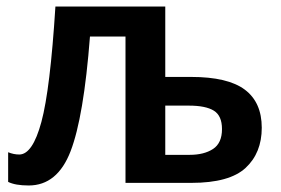

<svg xmlns="http://www.w3.org/2000/svg" viewBox="-20 -561 863 589"><path d="M487 -541H150Q134 -287 107 -187Q80 -87 39 -87Q22 -87 5 -94V-3Q27 8 68 8Q156 8 196.5 -97Q237 -202 256 -449H365V0H567Q684 0 733.5 -46Q783 -92 783 -169Q783 -247 731 -286Q679 -325 566 -325H487ZM559 -237Q611 -237 636 -221.5Q661 -206 661 -165Q661 -122 633.5 -104Q606 -86 562 -86H487V-237Z"/></svg>

Font: Noto Sans Display Medium
Style: Regular
Weight: 500
Designer: Monotype Design Team
Foundry: Monotype Imaging Inc.
Version: Version 1.900